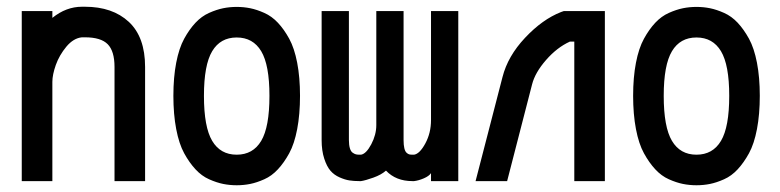

<svg xmlns="http://www.w3.org/2000/svg" viewBox="-20 -532 2291 564"><path d="M133.8 0H43.9V-499.5H133.8V-479.5Q174.3 -512.2 220.7 -512.2H229.5Q310.5 -512.2 358.4 -467.8Q406.2 -423.3 406.2 -335.4V0H316.4V-335.4Q316.4 -381.8 296.4 -402.1Q276.4 -422.4 229.5 -422.4H220.7Q195.8 -419.9 175 -395Q154.3 -370.1 144 -341.3Q133.8 -312.5 133.8 -291.5Z M853 -347.7Q861.3 -304.7 861.3 -250.5Q861.3 -196.3 853 -152.8Q844.7 -109.4 829.6 -81.8Q814.5 -54.2 796.4 -34.7Q778.3 -15.1 756.3 -5.4Q734.4 4.4 715.1 8.3Q695.8 12.2 675.3 12.2Q654.8 12.2 635.5 8.3Q616.2 4.4 594.2 -5.4Q572.3 -15.1 554.2 -34.7Q536.1 -54.2 521 -81.8Q505.9 -109.4 497.6 -152.8Q489.3 -196.3 489.3 -250.5Q489.3 -304.7 497.6 -347.7Q505.9 -390.6 521 -418.2Q536.1 -445.8 554.2 -465.1Q572.3 -484.4 594.2 -494.1Q616.2 -503.9 635.5 -507.8Q654.8 -511.7 675.3 -511.7Q695.8 -511.7 715.1 -507.8Q734.4 -503.9 756.3 -494.1Q778.3 -484.4 796.4 -465.1Q814.5 -445.8 829.6 -418.2Q844.7 -390.6 853 -347.7ZM579.1 -250.5Q579.1 -158.7 603.3 -118.2Q627.4 -77.6 675.3 -77.6Q723.1 -77.6 747.3 -118.2Q771.5 -158.7 771.5 -250.5Q771.5 -341.3 747.3 -381.6Q723.1 -421.9 675.3 -421.9Q627.4 -421.9 603.3 -381.6Q579.1 -341.3 579.1 -250.5Z M1040.5 -77.6Q1055.7 -80.1 1070.6 -108.2Q1085.4 -136.2 1085.4 -164.6V-499.5H1165.5V-120.6Q1165.5 -106 1167.7 -96.7Q1169.9 -87.4 1174.1 -83.5Q1178.2 -79.6 1181.9 -78.6Q1185.5 -77.6 1191.4 -77.6H1196.3Q1212.9 -80.1 1229.5 -110.8Q1246.1 -141.6 1246.1 -179.2V-499.5H1326.2V0H1246.1V-23.4Q1240.2 -14.6 1224.9 -8.1Q1209.5 -1.5 1196.3 0H1191.4Q1143.1 0 1113.8 -30.8Q1100.1 -18.6 1076.9 -10.3Q1053.7 -2 1040.5 0H1035.6Q1019.5 0 1006.6 -2Q993.7 -3.9 977.5 -11Q961.4 -18.1 950.7 -30.5Q939.9 -43 932.4 -66.2Q924.8 -89.4 924.8 -120.6V-499.5H1004.9V-120.6Q1004.9 -106 1007.8 -96.4Q1010.7 -86.9 1016.1 -83.3Q1021.5 -79.6 1025.6 -78.6Q1029.8 -77.6 1035.6 -77.6Z M1456.1 -305.7Q1471.7 -367.2 1522.5 -421.1Q1573.2 -475.1 1627.9 -496.6L1636.2 -499.5H1756.8V0H1667V-409.7H1653.8Q1616.2 -392.6 1584 -355.7Q1551.8 -318.8 1543 -284.2L1469.7 0H1377Z M2203.6 -347.7Q2211.9 -304.7 2211.9 -250.5Q2211.9 -196.3 2203.6 -152.8Q2195.3 -109.4 2180.2 -81.8Q2165 -54.2 2147 -34.7Q2128.9 -15.1 2106.9 -5.4Q2085 4.4 2065.7 8.3Q2046.4 12.2 2025.9 12.2Q2005.4 12.2 1986.1 8.3Q1966.8 4.4 1944.8 -5.4Q1922.9 -15.1 1904.8 -34.7Q1886.7 -54.2 1871.6 -81.8Q1856.4 -109.4 1848.1 -152.8Q1839.8 -196.3 1839.8 -250.5Q1839.8 -304.7 1848.1 -347.7Q1856.4 -390.6 1871.6 -418.2Q1886.7 -445.8 1904.8 -465.1Q1922.9 -484.4 1944.8 -494.1Q1966.8 -503.9 1986.1 -507.8Q2005.4 -511.7 2025.9 -511.7Q2046.4 -511.7 2065.7 -507.8Q2085 -503.9 2106.9 -494.1Q2128.9 -484.4 2147 -465.1Q2165 -445.8 2180.2 -418.2Q2195.3 -390.6 2203.6 -347.7ZM1929.7 -250.5Q1929.7 -158.7 1953.9 -118.2Q1978 -77.6 2025.9 -77.6Q2073.7 -77.6 2097.9 -118.2Q2122.1 -158.7 2122.1 -250.5Q2122.1 -341.3 2097.9 -381.6Q2073.7 -421.9 2025.9 -421.9Q1978 -421.9 1953.9 -381.6Q1929.7 -341.3 1929.7 -250.5Z"/></svg>

Font: Anka/Coder Narrow
Style: Bold
Weight: 700
Width: 3
Monospace: yes
Version: Version 001.100